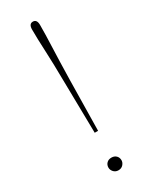

<svg xmlns="http://www.w3.org/2000/svg" viewBox="-187 -739 624 791"><g transform="rotate(-30 124.5 -343.5)"><path d="M125 10Q111 10 102.5 0.5Q94 -9 94 -20Q94 -33 102.5 -41.5Q111 -50 125 -50Q139 -50 147.5 -41.5Q156 -33 156 -20Q156 -9 147.5 0.5Q139 10 125 10ZM125 -697Q144 -697 144 -670Q144 -627 141.5 -567Q139 -507 137 -412L133 -173H117L113 -412Q112 -507 109 -567Q106 -627 106 -670Q106 -697 125 -697Z"/></g></svg>

Font: Source Serif Pro ExtraLight
Style: Regular
Weight: 200
Designer: Frank Grießhammer
Foundry: Adobe Systems Incorporated
Version: Version 3.001;hotconv 1.0.111;makeotfexe 2.5.65597